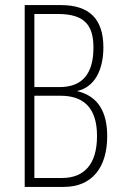

<svg xmlns="http://www.w3.org/2000/svg" viewBox="-20 -734 481 754"><path d="M77 0H231C341 0 401 -76 401 -199C401 -295 365 -356 284 -376V-377C349 -391 386 -456 386 -548C386 -659 331 -714 220 -714H77ZM115 -392V-679H208C311 -679 347 -636 347 -547C347 -443 302 -392 214 -392ZM115 -35V-358H218C303 -358 361 -316 361 -200C361 -88 310 -35 223 -35Z"/></svg>

Font: Noto Sans ExtraCondensed ExtraLight
Style: Regular
Weight: 200
Width: 2
Designer: Monotype Design Team
Foundry: Monotype Imaging Inc.
Version: Version 2.013